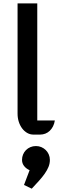

<svg xmlns="http://www.w3.org/2000/svg" viewBox="-20 -797 345 1137"><path d="M84 -776.9H200.7V-83.5H304.7Q301.8 -64 293.7 -48.3Q285.6 -32.7 274.2 -22Q262.7 -11.2 248.3 -5.6Q233.9 0 218.3 0H177.2Q158.2 0 141.1 -9.8Q124 -19.5 111.3 -36.4Q98.6 -53.2 91.3 -75.7Q84 -98.1 84 -124ZM192.9 67.9Q210 67.9 224.9 74.2Q239.7 80.6 251 91.6Q262.2 102.5 268.8 117.7Q275.4 132.8 275.4 149.9Q275.4 171.4 267.3 191.2Q259.3 210.9 244.9 231.4Q230.5 252 210.9 273.7Q191.4 295.4 168 320.3L122.1 298.3L155.3 210.9Q134.8 201.7 122.6 186Q110.4 170.4 110.4 149.9Q110.4 132.8 116.7 117.7Q123 102.5 134 91.6Q145 80.6 160.2 74.2Q175.3 67.9 192.9 67.9Z"/></svg>

Font: Atomic Age
Style: Regular
Weight: 400
Designer: James Grieshaber
Foundry: James Grieshaber
Version: Version 1.008; ttfautohint (v1.4.1) -l 6 -r 46 -G 0 -x 0 -H 